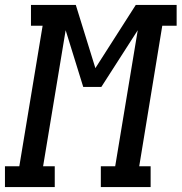

<svg xmlns="http://www.w3.org/2000/svg" viewBox="-62 -755 733 775"><path d="M-42 0V-84H16L110 -651H63V-735H244L323 -480L486 -735H651V-651H593L500 -84H546V0H345V-84H403L494 -633L347 -404H274L203 -633L112 -84H159V0Z"/></svg>

Font: Iosevka Curly Slab MdEx
Style: Italic
Weight: 500
Width: 7
Italic angle: -9°
Monospace: yes
Designer: Belleve Invis
Foundry: Belleve Invis
Version: Version 11.0.0; ttfautohint (v1.8.3)